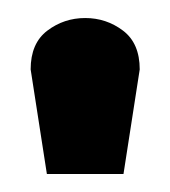

<svg xmlns="http://www.w3.org/2000/svg" viewBox="-20 -782 189 213"><path d="M14 -705 32 -589H117L135 -705Q135 -734 116.5 -748Q98 -762 74.5 -762Q51 -762 32.5 -748Q14 -734 14 -705Z"/></svg>

Font: Advent Pro Black
Style: Regular
Weight: 900
Version: Version 3.000